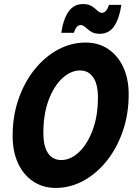

<svg xmlns="http://www.w3.org/2000/svg" viewBox="-20 -911 667 943"><path d="M42 -243Q42 -341 71 -424.5Q100 -508 150 -570Q200 -632 264.5 -667Q329 -702 401 -702Q464 -702 511.5 -670Q559 -638 585.5 -581Q612 -524 612 -448Q612 -350 583 -266.5Q554 -183 504 -120.5Q454 -58 389.5 -23Q325 12 254 12Q191 12 143 -20Q95 -52 68.5 -109.5Q42 -167 42 -243ZM193 -258Q193 -192 216 -158.5Q239 -125 281 -125Q326 -125 367 -163Q408 -201 434.5 -270.5Q461 -340 461 -433Q461 -498 437.5 -531.5Q414 -565 373 -565Q328 -565 286.5 -527Q245 -489 219 -420Q193 -351 193 -258ZM281 -750Q291 -818 317 -854.5Q343 -891 387 -891Q415 -891 431 -880.5Q447 -870 458 -859Q469 -848 482 -848Q490 -848 499 -856.5Q508 -865 515 -887H576Q566 -819 540.5 -782Q515 -745 470 -745Q443 -745 426.5 -756Q410 -767 399 -777.5Q388 -788 375 -788Q367 -788 358.5 -780Q350 -772 343 -750Z"/></svg>

Font: Radio Canada Condensed
Style: Bold Italic
Weight: 700
Width: 3
Italic angle: -12°
Designer: Charles Daoud, Etienne Aubert Bonn, Alexandre Saumier Demers, Jacques Le Bailly
Foundry: Radio-Canada
Version: Version 2.104; ttfautohint (v1.8.4.7-5d5b);gftools[0.9.28.de